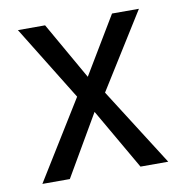

<svg xmlns="http://www.w3.org/2000/svg" viewBox="-66 -599 632 661"><g transform="rotate(-10 250.0 -268.0)"><path d="M200 -275 39 -536H134L248 -336L368 -536H462L297 -272L470 0H373L250 -213L126 0H30Z"/></g></svg>

Font: Noto Sans Mono UI Cond
Style: Regular
Weight: 400
Width: 3
Monospace: yes
Designer: Monotype Design team
Foundry: Monotype Imaging Inc.
Version: Version 1.000